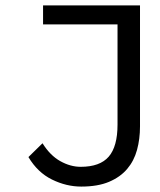

<svg xmlns="http://www.w3.org/2000/svg" viewBox="-20 -677 590 709"><path d="M137 -148Q165 -103 202.5 -82Q240 -61 278 -61Q349 -61 381.5 -98.5Q414 -136 414 -217V-587H139V-657H497V-210Q497 -164 486 -123.5Q475 -83 449.5 -53Q424 -23 382.5 -5.5Q341 12 280 12Q225 12 172 -14Q119 -40 85 -97Z"/></svg>

Font: Codetta
Style: Regular
Weight: 400
Italic angle: -11°
Designer: Ulrich Proeller
Foundry: PROSA GmbH
Version: Version 2.00;September 29, 2018;FontCreator 11.5.0.2427 64-b